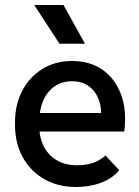

<svg xmlns="http://www.w3.org/2000/svg" viewBox="-20 -738 557 768"><path d="M284 10Q212 10 157 -21.5Q102 -53 71 -109Q40 -165 40 -239V-249Q40 -319 68.5 -374Q97 -429 148.5 -461.5Q200 -494 268 -494Q340 -494 390 -459Q440 -424 464 -360.5Q488 -297 477 -212H110V-286H426L382 -247Q389 -300 376 -336.5Q363 -373 335.5 -393Q308 -413 269 -413Q227 -413 197.5 -392Q168 -371 152.5 -334.5Q137 -298 137 -249V-234Q137 -189 155 -153Q173 -117 207 -97Q241 -77 288 -77Q326 -77 353.5 -87Q381 -97 402 -116L457 -57Q429 -24 384 -7Q339 10 284 10ZM218 -563 117 -718H234L320 -563Z"/></svg>

Font: SUSE Thin Medium
Style: Regular
Weight: 500
Version: Version 1.000